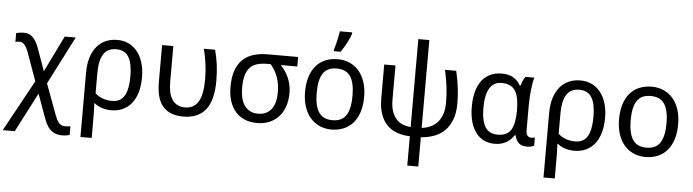

<svg xmlns="http://www.w3.org/2000/svg" viewBox="-65 -1019 5457 1511"><g transform="rotate(5 2663.0 -263.0)"><path d="M91.8 -538.1Q113.8 -538.1 131.6 -530.5Q149.4 -522.9 163.6 -507.8Q177.7 -492.7 189.7 -470.2Q201.7 -447.8 211.9 -418L272 -250L412.1 -536.1H499L305.2 -157.2L392.1 77.1Q398.9 95.7 406 111.8Q413.1 127.9 422.4 140.4Q431.6 152.8 444.3 159.9Q457 167 475.1 167Q487.8 167 499 165.8Q510.3 164.6 518.1 163.1V231.9Q507.3 234.9 493.4 237.5Q479.5 240.2 460 240.2Q427.2 240.2 404.1 231Q380.9 221.7 363.5 204.6Q346.2 187.5 333.7 162.6Q321.3 137.7 310.1 106L246.1 -70.8L85 240.2H-9.8L211.9 -165L133.8 -382.8Q120.6 -421.4 103.3 -443.1Q85.9 -464.8 60.1 -464.8Q42.5 -464.8 28.8 -460V-529.8Q39.6 -533.2 54.7 -535.6Q69.8 -538.1 91.8 -538.1Z M1045.9 -269Q1045.9 -202.1 1030.5 -150.1Q1015.1 -98.1 986.6 -62.7Q958 -27.3 917.2 -8.8Q876.5 9.8 825.7 9.8Q789.1 9.8 754.2 -1.2Q719.2 -12.2 692.9 -34.2H689.9Q690.4 -13.2 691.4 9.3Q692.4 28.3 692.6 52Q692.9 75.7 692.9 98.1V240.2H604V-269Q604 -335.4 619.9 -387Q635.7 -438.5 665 -473.9Q694.3 -509.3 735.6 -527.6Q776.9 -545.9 828.1 -545.9Q875.5 -545.9 915.3 -527.6Q955.1 -509.3 984.1 -473.9Q1013.2 -438.5 1029.5 -387Q1045.9 -335.4 1045.9 -269ZM824.7 -472.2Q757.8 -472.2 726.1 -424.3Q694.3 -376.5 692.9 -278.8V-112.8Q719.2 -87.9 754.2 -75.9Q789.1 -64 825.7 -64Q894 -64 924.1 -115.5Q954.1 -167 954.1 -269Q954.1 -371.1 923.6 -421.6Q893.1 -472.2 824.7 -472.2Z M1396 9.8Q1333 9.8 1291.5 -9.8Q1250 -29.3 1225.6 -63.5Q1201.2 -97.7 1191.2 -143.8Q1181.2 -189.9 1181.2 -243.2V-536.1H1270V-248Q1270 -206.1 1277.8 -171.9Q1285.6 -137.7 1301.8 -113.5Q1317.9 -89.4 1342.8 -76.2Q1367.7 -63 1401.9 -63Q1473.1 -63 1507.6 -119.6Q1542 -176.3 1542 -296.9Q1542 -331.5 1539.8 -362.1Q1537.6 -392.6 1533.7 -421.1Q1529.8 -449.7 1524.2 -478Q1518.6 -506.3 1511.2 -536.1H1600.1Q1607.4 -506.3 1613.3 -478.5Q1619.1 -450.7 1623 -421.6Q1627 -392.6 1628.9 -361.1Q1630.9 -329.6 1630.9 -293Q1630.9 -137.2 1571.3 -63.7Q1511.7 9.8 1396 9.8Z M2212.9 -246.1Q2212.9 -191.9 2197.8 -145Q2182.6 -98.1 2152.8 -63.7Q2123 -29.3 2079.1 -9.8Q2035.2 9.8 1978 9.8Q1925.8 9.8 1883.1 -7.3Q1840.3 -24.4 1809.8 -58.1Q1779.3 -91.8 1762.7 -141.4Q1746.1 -190.9 1746.1 -255.9Q1746.1 -332 1764.9 -385.3Q1783.7 -438.5 1818.8 -472.2Q1854 -505.9 1904.3 -521Q1954.6 -536.1 2017.1 -536.1H2255.9V-460.9H2126Q2144 -440.9 2159.9 -418.2Q2175.8 -395.5 2187.5 -369.1Q2199.2 -342.8 2206.1 -312.5Q2212.9 -282.2 2212.9 -246.1ZM1837.9 -255.9Q1837.9 -214.4 1845.9 -179.2Q1854 -144 1871.3 -118.4Q1888.7 -92.8 1915.5 -78.4Q1942.4 -64 1980 -64Q2017.1 -64 2043.7 -77.4Q2070.3 -90.8 2087.6 -114.7Q2105 -138.7 2113 -171.4Q2121.1 -204.1 2121.1 -242.2Q2121.1 -312.5 2101.8 -365Q2082.5 -417.5 2045.9 -460.9H2017.1Q1970.7 -460.9 1936.8 -450.2Q1902.8 -439.5 1880.9 -415.3Q1858.9 -391.1 1848.4 -351.8Q1837.9 -312.5 1837.9 -255.9Z M2800.8 -269Q2800.8 -202.1 2784.4 -150.1Q2768.1 -98.1 2737.5 -62.7Q2707 -27.3 2663.6 -8.8Q2620.1 9.8 2565.9 9.8Q2515.6 9.8 2473.1 -8.8Q2430.7 -27.3 2399.7 -62.7Q2368.7 -98.1 2351.3 -150.1Q2334 -202.1 2334 -269Q2334 -335.4 2350.3 -387Q2366.7 -438.5 2397 -473.9Q2427.2 -509.3 2470.9 -527.6Q2514.6 -545.9 2568.8 -545.9Q2619.1 -545.9 2661.6 -527.6Q2704.1 -509.3 2735.1 -473.9Q2766.1 -438.5 2783.4 -387Q2800.8 -335.4 2800.8 -269ZM2425.8 -269Q2425.8 -167 2459.2 -115.5Q2492.7 -64 2567.9 -64Q2643.1 -64 2676 -115.5Q2709 -167 2709 -269Q2709 -371.1 2675.5 -421.6Q2642.1 -472.2 2566.9 -472.2Q2491.7 -472.2 2458.7 -421.6Q2425.8 -371.1 2425.8 -269ZM2531.7 -619.1Q2536.6 -633.8 2541.5 -652.6Q2546.4 -671.4 2551 -691.2Q2555.7 -710.9 2559.6 -730.5Q2563.5 -750 2565.4 -766.1H2662.6V-755.9Q2659.7 -744.1 2651.6 -725.1Q2643.6 -706.1 2632.6 -684.8Q2621.6 -663.6 2608.9 -642.6Q2596.2 -621.6 2584.5 -606H2531.7Z M3272.9 -758.8V-64.9Q3311 -69.3 3343 -84Q3375 -98.6 3398.2 -125Q3421.4 -151.4 3434.1 -189.5Q3446.8 -227.5 3446.8 -277.8Q3446.8 -312.5 3444.8 -343.8Q3442.9 -375 3439.2 -405.8Q3435.5 -436.5 3429.7 -468.5Q3423.8 -500.5 3416 -536.1H3504.9Q3512.7 -501 3518.6 -469Q3524.4 -437 3528.3 -406.2Q3532.2 -375.5 3534.2 -344.7Q3536.1 -314 3536.1 -280.8Q3536.1 -204.1 3514.9 -150.4Q3493.7 -96.7 3457.8 -62.5Q3421.9 -28.3 3374 -11.5Q3326.2 5.4 3272.9 8.8V240.2H3186V8.8Q3131.8 6.8 3085.9 -9Q3040 -24.9 3006.6 -58.1Q2973.1 -91.3 2954.6 -143.6Q2936 -195.8 2936 -271V-536.1H3024.9V-267.1Q3024.9 -211.4 3038.1 -173.8Q3051.3 -136.2 3073.2 -112.5Q3095.2 -88.9 3124.5 -77.6Q3153.8 -66.4 3186 -64V-758.8Z M3872.1 -64Q3909.2 -64 3934.8 -75.4Q3960.4 -86.9 3976.3 -110.8Q3992.2 -134.8 3999.8 -171.9Q4007.3 -209 4008.3 -259.8V-267.1Q4008.3 -316.4 4001.7 -354.7Q3995.1 -393.1 3979.2 -419.2Q3963.4 -445.3 3937 -458.7Q3910.6 -472.2 3871.1 -472.2Q3805.2 -472.2 3774.2 -418.9Q3743.2 -365.7 3743.2 -266.1Q3743.2 -164.1 3774.2 -114Q3805.2 -64 3872.1 -64ZM3855 9.8Q3809.6 9.8 3772 -7.8Q3734.4 -25.4 3707.5 -60.3Q3680.7 -95.2 3666 -147Q3651.4 -198.7 3651.4 -267.1Q3651.4 -335.9 3666.3 -387.9Q3681.2 -439.9 3708.7 -475.1Q3736.3 -510.3 3775.9 -528.1Q3815.4 -545.9 3864.3 -545.9Q3918.9 -545.9 3954.1 -525.6Q3989.3 -505.4 4013.2 -463.9H4019Q4023.9 -481 4032 -501Q4040 -521 4052.2 -536.1H4122.1Q4116.7 -520 4112.1 -494.6Q4107.4 -469.2 4104.2 -439.7Q4101.1 -410.2 4099.1 -379.4Q4097.2 -348.6 4097.2 -321.8V-117.2Q4097.2 -87.9 4109.4 -75.4Q4121.6 -63 4138.2 -63Q4145 -63 4154.1 -64.7Q4163.1 -66.4 4167 -67.9V-2.9Q4159.7 1.5 4143.8 5.6Q4127.9 9.8 4111.3 9.8Q4092.8 9.8 4077.4 5.9Q4062 2 4049.8 -7.6Q4037.6 -17.1 4028.8 -32.7Q4020 -48.3 4014.2 -71.8H4008.3Q3997.6 -55.2 3983.2 -40.3Q3968.8 -25.4 3950 -14.2Q3931.2 -2.9 3907.7 3.4Q3884.3 9.8 3855 9.8Z M4704.1 -269Q4704.1 -202.1 4688.7 -150.1Q4673.3 -98.1 4644.8 -62.7Q4616.2 -27.3 4575.4 -8.8Q4534.7 9.8 4483.9 9.8Q4447.3 9.8 4412.4 -1.2Q4377.4 -12.2 4351.1 -34.2H4348.1Q4348.6 -13.2 4349.6 9.3Q4350.6 28.3 4350.8 52Q4351.1 75.7 4351.1 98.1V240.2H4262.2V-269Q4262.2 -335.4 4278.1 -387Q4293.9 -438.5 4323.2 -473.9Q4352.5 -509.3 4393.8 -527.6Q4435.1 -545.9 4486.3 -545.9Q4533.7 -545.9 4573.5 -527.6Q4613.3 -509.3 4642.3 -473.9Q4671.4 -438.5 4687.7 -387Q4704.1 -335.4 4704.1 -269ZM4482.9 -472.2Q4416 -472.2 4384.3 -424.3Q4352.5 -376.5 4351.1 -278.8V-112.8Q4377.4 -87.9 4412.4 -75.9Q4447.3 -64 4483.9 -64Q4552.2 -64 4582.3 -115.5Q4612.3 -167 4612.3 -269Q4612.3 -371.1 4581.8 -421.6Q4551.3 -472.2 4482.9 -472.2Z M5281.2 -269Q5281.2 -202.1 5264.9 -150.1Q5248.5 -98.1 5218 -62.7Q5187.5 -27.3 5144 -8.8Q5100.6 9.8 5046.4 9.8Q4996.1 9.8 4953.6 -8.8Q4911.1 -27.3 4880.1 -62.7Q4849.1 -98.1 4831.8 -150.1Q4814.5 -202.1 4814.5 -269Q4814.5 -335.4 4830.8 -387Q4847.2 -438.5 4877.4 -473.9Q4907.7 -509.3 4951.4 -527.6Q4995.1 -545.9 5049.3 -545.9Q5099.6 -545.9 5142.1 -527.6Q5184.6 -509.3 5215.6 -473.9Q5246.6 -438.5 5263.9 -387Q5281.2 -335.4 5281.2 -269ZM4906.2 -269Q4906.2 -167 4939.7 -115.5Q4973.1 -64 5048.3 -64Q5123.5 -64 5156.5 -115.5Q5189.5 -167 5189.5 -269Q5189.5 -371.1 5156 -421.6Q5122.6 -472.2 5047.4 -472.2Q4972.2 -472.2 4939.2 -421.6Q4906.2 -371.1 4906.2 -269Z"/></g></svg>

Font: WenQuanYi Micro Hei
Style: Regular
Weight: 400
Foundry: Ascender Corporation
Version: Version 0.2.0-beta